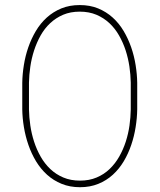

<svg xmlns="http://www.w3.org/2000/svg" viewBox="-20 -741 640 770"><path d="M530.3 -302.2Q529.8 -267.6 523.9 -231Q518.1 -194.3 506.3 -159.7Q494.6 -125 476.3 -94.2Q458 -63.5 432.6 -40.3Q407.2 -17.1 374.3 -3.7Q341.3 9.8 300.8 9.8Q260.3 9.8 227.3 -3.7Q194.3 -17.1 168.7 -40.3Q143.1 -63.5 124.5 -94.2Q106 -125 94 -159.7Q82 -194.3 75.9 -231Q69.8 -267.6 69.3 -302.2V-408.7Q69.8 -443.4 75.7 -480Q81.5 -516.6 93.5 -551.3Q105.5 -585.9 123.8 -616.7Q142.1 -647.5 167.7 -670.7Q193.4 -693.8 226.1 -707.3Q258.8 -720.7 299.8 -720.7Q340.8 -720.7 373.5 -707.3Q406.2 -693.8 431.9 -670.7Q457.5 -647.5 475.8 -616.7Q494.1 -585.9 506.1 -551.3Q518.1 -516.6 523.9 -480Q529.8 -443.4 530.3 -408.7ZM504.4 -409.7Q503.9 -440.9 499 -474.1Q494.1 -507.3 483.9 -538.8Q473.6 -570.3 457.5 -598.6Q441.4 -627 418.7 -648.2Q396 -669.4 366.5 -681.9Q336.9 -694.3 299.8 -694.3Q262.7 -694.3 233.4 -681.9Q204.1 -669.4 181.4 -648.2Q158.7 -627 142.8 -598.6Q127 -570.3 116.7 -538.6Q106.4 -506.8 101.6 -473.6Q96.7 -440.4 96.2 -409.7V-302.2Q96.7 -271 101.6 -237.8Q106.4 -204.6 116.7 -172.9Q127 -141.1 143.1 -112.8Q159.2 -84.5 181.9 -63Q204.6 -41.5 234.1 -29.1Q263.7 -16.6 300.8 -16.6Q337.9 -16.6 367.4 -29.1Q397 -41.5 419.4 -63Q441.9 -84.5 458 -112.8Q474.1 -141.1 484.4 -172.9Q494.6 -204.6 499.3 -237.8Q503.9 -271 504.4 -302.2Z"/></svg>

Font: Roboto Mono Thin
Style: Regular
Weight: 250
Designer: Google
Version: Version 2.000985; 2015; ttfautohint (v1.3)